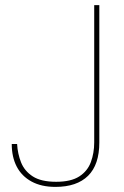

<svg xmlns="http://www.w3.org/2000/svg" viewBox="-20 -720 486 752"><path d="M197 12Q142 12 103.5 -9Q65 -30 45.5 -67.5Q26 -105 26 -156H47Q49 -118 62.5 -84Q76 -50 108.5 -29Q141 -8 200 -8Q258 -8 290.5 -29Q323 -50 336 -85.5Q349 -121 349 -162V-700H369V-162Q369 -75 325 -31.5Q281 12 197 12Z"/></svg>

Font: DM Sans 17pt Thin
Style: Regular
Weight: 250
Version: Version 4.004;gftools[0.9.30]